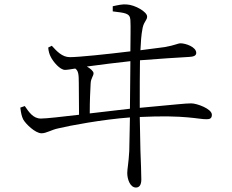

<svg xmlns="http://www.w3.org/2000/svg" viewBox="-20 -785 1040 860"><path d="M71 -303C74 -279 77 -264 84 -250C95 -230 138 -188 166 -188C188 -188 211 -204 241 -210C290 -222 439 -250 562 -259L559 -109C556 -53 550 -29 550 -10C550 18 563 55 589 55C605 55 613 42 613 19C613 -3 611 -62 609 -111L606 -261C814 -271 869 -250 906 -251C919 -251 929 -254 929 -271C929 -298 861 -322 837 -322C809 -322 771 -317 606 -302C606 -382 606 -463 607 -515C681 -521 789 -528 827 -530C844 -531 859 -534 859 -548C859 -575 811 -591 789 -591C776 -591 764 -582 717 -574L609 -560C611 -596 612 -626 619 -661C626 -691 639 -694 639 -711C639 -732 585 -763 548 -765C529 -767 508 -762 485 -757V-734C539 -727 562 -727 564 -696C566 -668 564 -608 564 -555C458 -542 332 -529 293 -529C258 -529 234 -556 212 -580L196 -572C197 -556 202 -540 207 -531C218 -508 249 -472 271 -472C281 -472 299 -475 317 -478C331 -468 333 -453 333 -411L334 -271C256 -262 188 -254 163 -254C128 -254 109 -284 91 -310ZM564 -511 562 -298 382 -277C382 -334 384 -374 386 -411C387 -435 399 -444 399 -457C399 -466 384 -479 369 -487C426 -495 509 -505 564 -511Z"/></svg>

Font: Noto Serif KR Light
Style: Regular
Weight: 300
Designer: Ryoko NISHIZUKA 西塚涼子 (kana & ideographs); Frank Grießhammer (Latin, Greek & Cyrillic); Wenlong ZHANG 张文龙 (bopomofo); San
Foundry: Adobe
Version: Version 2.001;hotconv 1.1.0;makeotfexe 2.6.0